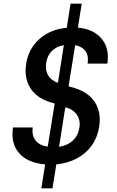

<svg xmlns="http://www.w3.org/2000/svg" viewBox="-20 -890 640 1050"><path d="M206 140 227 9Q131 1 84.5 -52.5Q38 -106 51 -193H159Q153 -150 174 -122.5Q195 -95 241 -88L279 -324L258 -330Q181 -353 146 -408.5Q111 -464 123 -541Q136 -624 196 -677Q256 -730 345 -738L366 -870H427L406 -739Q492 -731 536 -678Q580 -625 567 -542H459Q466 -583 448.5 -609Q431 -635 391 -643L355 -418L390 -408Q466 -384 500.5 -328.5Q535 -273 522 -195Q513 -138 481.5 -94Q450 -50 400 -23.5Q350 3 288 9L267 140ZM233 -548Q226 -508 242.5 -479Q259 -450 297 -437L329 -643Q289 -636 264 -611.5Q239 -587 233 -548ZM303 -87Q349 -94 378 -121Q407 -148 414 -191Q421 -232 400.5 -262.5Q380 -293 337 -303Z"/></svg>

Font: NKDuy Mono SemiBold
Style: Italic
Weight: 600
Italic angle: -9°
Monospace: yes
Designer: NKDuy
Foundry: NKDuy
Version: Version 2.251; ttfautohint (v1.8.4.7-5d5b)